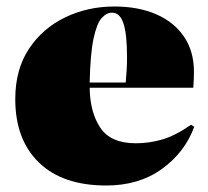

<svg xmlns="http://www.w3.org/2000/svg" viewBox="-20 -557 640 591"><path d="M307 14Q173 14 100 -56.5Q27 -127 27 -252Q27 -343 69 -406.5Q111 -470 180.5 -503.5Q250 -537 332 -537Q406 -537 461 -513Q516 -489 546.5 -444Q577 -399 577 -336Q577 -326 576.5 -314Q576 -302 575 -287H256Q257 -211 289 -163.5Q321 -116 398 -116Q439 -116 479 -127.5Q519 -139 568 -173L578 -167Q549 -88 478.5 -37Q408 14 307 14ZM256 -303H367Q369 -324 370 -343Q371 -362 371 -381Q371 -452 360 -485Q349 -518 325 -518Q308 -518 293 -501.5Q278 -485 268 -438.5Q258 -392 256 -303Z"/></svg>

Font: Display Black
Style: Regular
Weight: 900
Designer: Latin by Veronika Burian and Jose Scaglione. Greek by Irene Vlachou. Cyrillic by Vera Evstafieva.
Foundry: TypeTogether
Version: Version 3.002